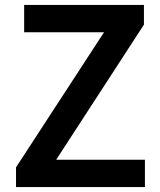

<svg xmlns="http://www.w3.org/2000/svg" viewBox="-20 -759 650 779"><path d="M45 0V-80L402 -628H78V-739H564V-659L208 -111H568V0Z"/></svg>

Font: Noto Sans HK Thin SemiBold
Style: Regular
Weight: 600
Version: Version 2.004-H2;hotconv 1.0.118;makeotfexe 2.5.65603